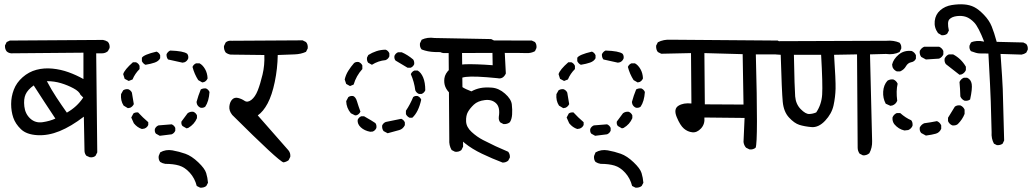

<svg xmlns="http://www.w3.org/2000/svg" viewBox="-20 -741 4742 882"><path d="M392.6 -18.6 377 -25.4Q369.1 -34.2 368.2 -46.9L365.2 -205.1Q306.6 -160.2 253.9 -138.7Q201.2 -117.2 151.4 -120.1Q101.6 -123 76.2 -147.5Q50.8 -171.9 41 -200.7Q31.2 -229.5 31.2 -263.2Q31.2 -296.9 43.5 -329.1Q55.7 -361.3 84 -386.2Q112.3 -411.1 147.5 -420.4Q182.6 -429.7 221.2 -425.8Q259.8 -421.9 294.9 -409.2Q330.1 -396.5 363.3 -377.9V-499L31.2 -496.1Q19.5 -497.1 10.7 -504.9Q2 -515.6 2.9 -532.2L10.7 -547.9L25.4 -554.7L453.1 -557.6Q464.8 -555.7 475.6 -548.8Q485.4 -537.1 483.4 -520.5L475.6 -505.9Q463.9 -496.1 449.2 -496.1H421.9L426.8 -41L418.9 -25.4Q409.2 -16.6 392.6 -18.6ZM234.4 -196.3Q209 -234.4 184.1 -272.5Q159.2 -310.5 134.8 -348.6Q107.4 -329.1 97.7 -307.6Q87.9 -286.1 91.8 -252Q95.7 -217.8 119.1 -196.3Q142.6 -174.8 175.8 -179.7Q209 -184.6 234.4 -196.3ZM362.3 -293 349.6 -305.7Q343.8 -321.3 317.4 -335.4Q291 -349.6 260.3 -358.9Q229.5 -368.2 195.3 -368.2Q215.8 -329.1 239.3 -293.5Q262.7 -257.8 287.1 -223.6Q334 -250 362.3 -293Z M899.4 121.1 883.8 113.3Q875 78.1 852.1 52.7Q829.1 27.3 802.7 19.5Q776.4 11.7 739.3 11.7Q726.6 9.8 715.8 2.9Q707 -7.8 709 -24.4L715.8 -41Q741.2 -55.7 772 -50.3Q802.7 -44.9 831.5 -34.7Q860.4 -24.4 890.6 4.4Q920.9 33.2 927.2 54.2Q933.6 75.2 935.5 98.6L927.7 113.3Q917 122.1 899.4 121.1ZM713.9 -117.2 696.3 -127Q689.5 -134.8 691.4 -148.4Q696.3 -160.2 708 -165L768.6 -169.9Q780.3 -165 785.2 -153.3V-140.6Q780.3 -128.9 768.6 -124ZM631.8 -148.4Q610.4 -155.3 594.7 -174.8L583 -201.2L592.8 -219.7Q600.6 -225.6 614.3 -224.6Q635.7 -201.2 661.1 -179.7V-167Q656.2 -155.3 643.6 -150.4ZM836.9 -151.4 818.4 -162.1Q811.5 -169.9 813.5 -182.6L841.8 -220.7Q853.5 -229.5 868.2 -227.5Q879.9 -222.7 884.8 -210.9V-198.2Q873 -169.9 844.7 -153.3ZM567.4 -244.1 547.9 -255.9Q533.2 -278.3 536.1 -308.6L545.9 -326.2Q556.6 -333 569.3 -331.1Q581.1 -326.2 585.9 -315.4Q589.8 -294.9 594.7 -262.7Q588.9 -251 578.1 -246.1ZM901.4 -246.1Q889.6 -251 884.8 -262.7L882.8 -272.5Q890.6 -301.8 902.3 -330.1Q912.1 -335.9 925.8 -335Q937.5 -330.1 942.4 -318.4Q939.5 -275.4 922.9 -251Q914.1 -244.1 901.4 -246.1ZM909.2 -362.3 890.6 -373Q873 -400.4 864.3 -433.6Q869.1 -445.3 880.9 -450.2H896.5Q911.1 -442.4 921.9 -423.8Q932.6 -405.3 933.6 -380.9Q928.7 -369.1 918 -364.3ZM571.3 -369.1 552.7 -378.9 545.9 -400.4Q551.8 -420.9 590.8 -455.1H604.5Q616.2 -450.2 621.1 -438.5V-423.8Q599.6 -402.3 588.9 -376ZM648.4 -443.4Q637.7 -448.2 631.8 -460V-475.6Q640.6 -490.2 699.2 -503.9Q710.9 -499 715.8 -487.3V-473.6Q709 -460 690.9 -453.6Q672.9 -447.3 648.4 -443.4ZM818.4 -453.1Q785.2 -460 752 -467.8Q744.1 -477.5 745.1 -492.2Q751 -503.9 761.7 -508.8Q823.2 -506.8 839.8 -494.1Q846.7 -485.4 844.7 -472.7Q839.8 -460 828.1 -455.1Z M1282.2 4.9Q1259.8 -1 1046.9 -212.9Q1031.2 -232.4 1033.7 -252.9Q1036.1 -273.4 1046.9 -284.2Q1057.6 -294.9 1073.7 -291Q1089.8 -287.1 1103.5 -277.8Q1117.2 -268.6 1134.8 -282.2Q1152.3 -295.9 1164.1 -325.7Q1175.8 -355.5 1186 -398.4Q1196.3 -441.4 1194.3 -488.3L1039.1 -490.2Q1026.4 -492.2 1016.6 -500Q1007.8 -512.7 1008.8 -529.3L1016.6 -545.9Q1027.3 -555.7 1044.9 -553.7L1370.1 -555.7L1385.7 -547.9Q1395.5 -537.1 1393.6 -518.6L1385.7 -502.9Q1362.3 -492.2 1333.5 -491.2Q1304.7 -490.2 1255.9 -488.3Q1254.9 -425.8 1242.2 -364.7Q1229.5 -303.7 1209.5 -266.1Q1189.5 -228.5 1164.1 -210.9L1304.7 -50.8Q1315.4 -38.1 1313.5 -20.5L1305.7 -4.9Q1294.9 2.9 1282.2 4.9Z M2070.3 -43.9 2054.7 -51.8Q2042 -73.2 2043.9 -100.6L2041 -501Q2009.8 -501 1977.5 -502Q1945.3 -502.9 1917 -513.7Q1907.2 -524.4 1909.2 -542L1917 -558.6Q1943.4 -571.3 1976.6 -566.4L2236.3 -561.5L2252 -553.7Q2261.7 -542 2259.8 -524.4L2252 -508.8Q2241.2 -501 2228.5 -500H2102.5L2107.4 -67.4L2099.6 -51.8Q2087.9 -42 2070.3 -43.9ZM1760.7 -128.9 1742.2 -138.7Q1734.4 -148.4 1735.4 -164.1Q1740.2 -175.8 1752 -180.7Q1788.1 -187.5 1823.2 -195.3Q1835 -190.4 1839.8 -178.7V-166Q1831.1 -148.4 1814.5 -143.6ZM1680.7 -135.7Q1654.3 -140.6 1637.7 -155.8Q1621.1 -170.9 1623 -190.4Q1627.9 -202.1 1639.6 -207H1652.3Q1690.4 -185.5 1704.1 -175.8Q1710.9 -168 1709 -153.3Q1704.1 -141.6 1692.4 -136.7ZM1861.3 -200.2Q1849.6 -206.1 1844.7 -216.8V-232.4Q1864.3 -261.7 1877.9 -294.9Q1885.7 -301.8 1898.4 -299.8Q1910.2 -294.9 1915 -283.2Q1902.3 -225.6 1874 -200.2ZM1611.3 -210.9 1591.8 -220.7Q1571.3 -245.1 1570.3 -276.4L1580.1 -294.9Q1589.8 -301.8 1602.5 -299.8Q1614.3 -294.9 1620.1 -274.9Q1626 -254.9 1635.7 -228.5Q1630.9 -216.8 1619.1 -211.9ZM1904.3 -309.6Q1892.6 -314.5 1887.7 -326.2Q1882.8 -365.2 1867.2 -400.4Q1872.1 -412.1 1883.8 -417H1898.4Q1914.1 -408.2 1923.8 -385.3Q1933.6 -362.3 1933.6 -326.2Q1928.7 -314.5 1917 -309.6ZM1587.9 -345.7 1570.3 -355.5 1563.5 -376Q1568.4 -397.5 1580.1 -416Q1591.8 -434.6 1606.4 -451.2Q1614.3 -458 1627.9 -456.1Q1639.6 -451.2 1644.5 -440.4V-423.8Q1616.2 -392.6 1604.5 -352.5ZM1852.5 -429.7 1796.9 -462.9Q1790 -471.7 1792 -484.4Q1796.9 -496.1 1808.6 -501H1825.2Q1852.5 -489.3 1877.9 -467.8Q1883.8 -460 1882.8 -446.3Q1877.9 -434.6 1866.2 -429.7ZM1688.5 -443.4 1670.9 -453.1Q1664.1 -462.9 1666 -476.6L1671.9 -488.3Q1688.5 -499 1709 -505.9Q1729.5 -512.7 1752 -512.7Q1763.7 -507.8 1768.6 -496.1V-482.4Q1763.7 -469.7 1751 -464.8Q1717.8 -461.9 1688.5 -443.4Z M2289.1 5.9Q2240.2 -12.7 2194.3 -34.7Q2148.4 -56.6 2115.7 -83Q2083 -109.4 2071.3 -133.8Q2059.6 -158.2 2062 -183.6Q2064.5 -209 2072.3 -233.4Q2080.1 -257.8 2094.7 -279.3Q2070.3 -291 2051.8 -307.6Q2033.2 -324.2 2025.9 -341.8Q2018.6 -359.4 2021.5 -381.3Q2024.4 -403.3 2046.4 -423.8Q2068.4 -444.3 2116.7 -445.8Q2165 -447.3 2243.2 -441.4L2242.2 -498L2018.6 -497.1Q2006.8 -498 1998 -504.9Q1990.2 -515.6 1991.2 -532.2L1998 -546.9Q2020.5 -558.6 2046.9 -555.7L2422.9 -554.7L2437.5 -547.9Q2446.3 -537.1 2444.3 -520.5L2437.5 -505.9Q2419.9 -496.1 2398.4 -497.1Q2377 -498 2298.8 -498L2303.7 -403.3Q2291 -376 2265.6 -381.8Q2159.2 -392.6 2120.1 -387.7Q2081.1 -382.8 2085.4 -362.3Q2089.8 -341.8 2145.5 -321.3Q2165 -332 2186.5 -336.4Q2208 -340.8 2239.7 -338.4Q2271.5 -335.9 2299.8 -311Q2328.1 -286.1 2331.1 -261.7Q2334 -237.3 2332.5 -215.3Q2331.1 -193.4 2322.3 -179.7Q2310.5 -169.9 2293 -170.9L2278.3 -178.7Q2269.5 -188.5 2271.5 -205.1Q2278.3 -248 2258.8 -266.6Q2239.3 -285.2 2207 -281.2Q2174.8 -277.3 2156.7 -260.3Q2138.7 -243.2 2129.4 -226.6Q2120.1 -210 2121.1 -183.6Q2122.1 -157.2 2146.5 -134.8Q2170.9 -112.3 2199.2 -97.7Q2227.5 -83 2256.8 -69.3Q2286.1 -55.7 2314.5 -43.9Q2323.2 -33.2 2322.3 -17.6L2314.5 -2.9Q2303.7 5.9 2289.1 5.9Z M2899.4 121.1 2883.8 113.3Q2875 78.1 2852.1 52.7Q2829.1 27.3 2802.7 19.5Q2776.4 11.7 2739.3 11.7Q2726.6 9.8 2715.8 2.9Q2707 -7.8 2709 -24.4L2715.8 -41Q2741.2 -55.7 2772 -50.3Q2802.7 -44.9 2831.5 -34.7Q2860.4 -24.4 2890.6 4.4Q2920.9 33.2 2927.2 54.2Q2933.6 75.2 2935.5 98.6L2927.7 113.3Q2917 122.1 2899.4 121.1ZM2713.9 -117.2 2696.3 -127Q2689.5 -134.8 2691.4 -148.4Q2696.3 -160.2 2708 -165L2768.6 -169.9Q2780.3 -165 2785.2 -153.3V-140.6Q2780.3 -128.9 2768.6 -124ZM2631.8 -148.4Q2610.4 -155.3 2594.7 -174.8L2583 -201.2L2592.8 -219.7Q2600.6 -225.6 2614.3 -224.6Q2635.7 -201.2 2661.1 -179.7V-167Q2656.2 -155.3 2643.6 -150.4ZM2836.9 -151.4 2818.4 -162.1Q2811.5 -169.9 2813.5 -182.6L2841.8 -220.7Q2853.5 -229.5 2868.2 -227.5Q2879.9 -222.7 2884.8 -210.9V-198.2Q2873 -169.9 2844.7 -153.3ZM2567.4 -244.1 2547.9 -255.9Q2533.2 -278.3 2536.1 -308.6L2545.9 -326.2Q2556.6 -333 2569.3 -331.1Q2581.1 -326.2 2585.9 -315.4Q2589.8 -294.9 2594.7 -262.7Q2588.9 -251 2578.1 -246.1ZM2901.4 -246.1Q2889.6 -251 2884.8 -262.7L2882.8 -272.5Q2890.6 -301.8 2902.3 -330.1Q2912.1 -335.9 2925.8 -335Q2937.5 -330.1 2942.4 -318.4Q2939.5 -275.4 2922.9 -251Q2914.1 -244.1 2901.4 -246.1ZM2909.2 -362.3 2890.6 -373Q2873 -400.4 2864.3 -433.6Q2869.1 -445.3 2880.9 -450.2H2896.5Q2911.1 -442.4 2921.9 -423.8Q2932.6 -405.3 2933.6 -380.9Q2928.7 -369.1 2918 -364.3ZM2571.3 -369.1 2552.7 -378.9 2545.9 -400.4Q2551.8 -420.9 2590.8 -455.1H2604.5Q2616.2 -450.2 2621.1 -438.5V-423.8Q2599.6 -402.3 2588.9 -376ZM2648.4 -443.4Q2637.7 -448.2 2631.8 -460V-475.6Q2640.6 -490.2 2699.2 -503.9Q2710.9 -499 2715.8 -487.3V-473.6Q2709 -460 2690.9 -453.6Q2672.9 -447.3 2648.4 -443.4ZM2818.4 -453.1Q2785.2 -460 2752 -467.8Q2744.1 -477.5 2745.1 -492.2Q2751 -503.9 2761.7 -508.8Q2823.2 -506.8 2839.8 -494.1Q2846.7 -485.4 2844.7 -472.7Q2839.8 -460 2828.1 -455.1Z M3422.9 -54.7 3407.2 -62.5Q3397.5 -73.2 3395.5 -88.9L3400.4 -199.2L3215.8 -201.2Q3218.8 -170.9 3200.2 -150.9Q3181.6 -130.9 3160.2 -133.3Q3138.7 -135.7 3121.6 -150.4Q3104.5 -165 3088.9 -202.6Q3073.2 -240.2 3096.2 -254.9Q3119.1 -269.5 3156.2 -265.6L3154.3 -497.1L3017.6 -494.1L3002 -502Q2993.2 -512.7 2994.1 -531.2L3002 -546.9Q3028.3 -560.5 3061.5 -558.6L3552.7 -554.7L3570.3 -544.9Q3580.1 -534.2 3578.1 -515.6L3570.3 -500Q3559.6 -492.2 3546.9 -491.2H3452.1Q3462.9 -90.8 3451.2 -62.5Q3439.5 -52.7 3422.9 -54.7ZM3395.5 -260.7 3391.6 -492.2 3215.8 -497.1 3217.8 -261.7Z M3944.3 -27.3 3928.7 -35.2Q3919.9 -47.9 3919.9 -62.5L3917 -491.2L3811.5 -489.3Q3819.3 -372.1 3818.4 -333.5Q3817.4 -294.9 3809.1 -256.8Q3800.8 -218.8 3770.5 -186.5Q3740.2 -154.3 3707.5 -157.2Q3674.8 -160.2 3651.9 -167.5Q3628.9 -174.8 3604.5 -201.2Q3580.1 -227.5 3575.7 -273.4Q3571.3 -319.3 3566.4 -489.3Q3521.5 -491.2 3502 -500Q3493.2 -511.7 3494.1 -528.3L3502 -543.9Q3516.6 -554.7 3537.1 -551.8L4052.7 -553.7Q4085 -556.6 4112.3 -544.9Q4122.1 -534.2 4120.1 -517.6L4112.3 -502Q4085 -488.3 4049.8 -493.2L3976.6 -491.2L3986.3 -92.8Q3987.3 -62.5 3973.6 -37.1Q3960.9 -26.4 3944.3 -27.3ZM3729.5 -224.6Q3753.9 -260.7 3756.8 -306.6Q3759.8 -352.5 3752 -489.3H3627Q3629.9 -334 3632.8 -298.3Q3635.7 -262.7 3658.2 -239.7Q3680.7 -216.8 3697.3 -217.3Q3713.9 -217.8 3729.5 -224.6Z M4559.6 -74.2 4545.9 -81.1Q4533.2 -104.5 4535.2 -133.8Q4531.2 -304.7 4527.8 -356.9Q4524.4 -409.2 4520.5 -495.1Q4492.2 -495.1 4479 -495.6Q4465.8 -496.1 4440.4 -505.9Q4431.6 -515.6 4433.6 -531.2L4440.4 -545.9Q4464.8 -557.6 4501 -549.8Q4474.6 -617.2 4455.6 -637.2Q4436.5 -657.2 4417.5 -663.6Q4398.4 -669.9 4375.5 -667Q4352.5 -664.1 4341.3 -652.3Q4330.1 -640.6 4338.9 -600.6L4331.1 -585.9Q4321.3 -578.1 4305.7 -579.1L4289.1 -588.9Q4270.5 -614.3 4273.9 -644.5Q4277.3 -674.8 4299.3 -693.8Q4321.3 -712.9 4352.1 -717.8Q4382.8 -722.7 4408.7 -720.7Q4434.6 -718.8 4455.1 -708.5Q4475.6 -698.2 4500 -672.9Q4524.4 -647.5 4535.6 -619.6Q4546.9 -591.8 4558.6 -548.8L4680.7 -545.9L4694.3 -539.1Q4703.1 -528.3 4701.2 -512.7L4694.3 -499Q4684.6 -492.2 4672.9 -490.2L4576.2 -493.2Q4585 -371.1 4586.4 -332Q4587.9 -293 4592.8 -95.7L4585.9 -81.1Q4575.2 -73.2 4559.6 -74.2ZM4233.4 -118.2 4211.9 -129.9Q4203.1 -139.6 4205.1 -155.3Q4211.9 -168.9 4225.6 -174.8Q4254.9 -178.7 4284.2 -184.6Q4297.9 -178.7 4303.7 -165V-149.4Q4295.9 -131.8 4279.3 -127Q4262.7 -122.1 4233.4 -118.2ZM4134.8 -141.6Q4107.4 -147.5 4087.9 -170.9Q4078.1 -184.6 4080.1 -202.1Q4085.9 -215.8 4099.6 -221.7H4115.2Q4140.6 -199.2 4166 -188.5Q4173.8 -178.7 4171.9 -163.1Q4166 -149.4 4152.3 -143.6ZM4354.5 -165Q4340.8 -170.9 4335 -184.6V-200.2L4366.2 -251Q4376 -258.8 4391.6 -256.8Q4405.3 -251 4411.1 -237.3V-217.8Q4401.4 -192.4 4379.9 -170.9Q4370.1 -163.1 4354.5 -165ZM4070.3 -254.9 4048.8 -264.6Q4035.2 -290 4037.1 -320.3Q4039.1 -350.6 4056.6 -370.1Q4068.4 -377.9 4084 -376Q4097.7 -370.1 4103.5 -356.4Q4095.7 -323.2 4101.6 -278.3Q4095.7 -262.7 4080.1 -256.8ZM4411.1 -278.3Q4397.5 -284.2 4391.6 -297.9Q4390.6 -334 4387.7 -364.3Q4393.6 -377.9 4407.2 -383.8H4422.9Q4440.4 -376 4443.8 -355Q4447.3 -334 4436.5 -284.2Q4426.8 -276.4 4411.1 -278.3ZM4387.7 -397.5 4325.2 -446.3Q4317.4 -456.1 4319.3 -471.7Q4325.2 -485.4 4338.9 -491.2H4358.4Q4395.5 -471.7 4417 -434.6V-418.9Q4411.1 -405.3 4397.5 -399.4ZM4099.6 -413.1Q4085.9 -418.9 4080.1 -432.6L4078.1 -444.3Q4084 -469.7 4108.4 -490.2Q4132.8 -510.7 4168 -506.8Q4181.6 -501 4187.5 -487.3V-471.7Q4181.6 -458 4166 -455.1Q4150.4 -452.1 4141.6 -436.5Q4132.8 -420.9 4115.2 -413.1ZM4233.4 -467.8 4211.9 -479.5Q4203.1 -491.2 4205.1 -506.8Q4211.9 -520.5 4225.6 -526.4H4293.9Q4307.6 -520.5 4313.5 -506.8V-491.2Q4307.6 -477.5 4293.9 -471.7Z"/></svg>

Font: JasonHandwriting1
Style: Regular
Weight: 400
Version: Version 1.48.20